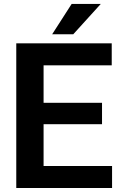

<svg xmlns="http://www.w3.org/2000/svg" viewBox="-20 -936 595 956"><path d="M344.7 -765.3H239.7L336.7 -916.3H481.7ZM61 -720.3H536.3V-610.7H197V-424.3H488V-317.7H197V-109.3H538V0H61Z"/></svg>

Font: FreesentationVF
Style: Regular
Weight: 400
Designer: glyphs from Roboto by Christian Robertson / Hangul glyphs from Noto Sans CJK(Source Han Sans) by Jang Soo-young and Kang
Foundry: PT&
Version: Version 2.001;Glyphs 3.3.1 (3343)